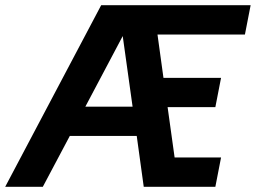

<svg xmlns="http://www.w3.org/2000/svg" viewBox="-53 -720 986 740"><path d="M-33 0H112L216 -196H474L501 0H777L799 -113H620L593 -307H777L799 -420H577L554 -587H891L913 -700H337ZM276 -309 420 -581 458 -309Z"/></svg>

Font: Uncut Sans
Style: Bold Italic
Weight: 700
Italic angle: -11°
Designer: Kasper Nordkvist
Foundry: UNCUT.wtf
Version: Version 1.304;Glyphs 3.2 (3246)